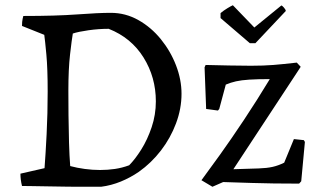

<svg xmlns="http://www.w3.org/2000/svg" viewBox="-20 -701 1226 733"><path d="M273 12Q256 12 226.5 11.5Q197 11 164 10.5Q131 10 103.5 9.5Q76 9 64 9Q58 -15 58 -38L150 -59Q154 -110 158 -189Q162 -268 162 -351Q162 -439 157 -493Q152 -547 149 -568L64 -602Q64 -619 66.5 -629.5Q69 -640 69 -640Q194 -640 275 -646Q356 -652 403 -652Q459 -652 508 -624.5Q557 -597 594 -551.5Q631 -506 652 -451.5Q673 -397 673 -343Q673 -286 652 -230Q631 -174 594.5 -126.5Q558 -79 510 -45Q478 -23 441.5 -8Q405 7 366 12ZM362 -52Q391 -52 418.5 -56Q446 -60 473 -70Q496 -93 519.5 -130.5Q543 -168 559 -215.5Q575 -263 575 -314Q575 -406 528 -481.5Q481 -557 395 -591Q357 -591 318 -585.5Q279 -580 258 -573Q254 -550 247.5 -493.5Q241 -437 241 -355Q241 -314 241.5 -261.5Q242 -209 243.5 -157Q245 -105 248 -67Q274 -60 303.5 -56Q333 -52 362 -52ZM791 12 749 -13 752 -17Q778 -52 820 -110.5Q862 -169 911.5 -243.5Q961 -318 1010 -399Q962 -399 931.5 -397Q901 -395 881 -390.5Q861 -386 842 -378L817 -285L812 -279L767 -285L761 -444L765 -453Q813 -452 854 -451Q895 -450 938 -450Q986 -450 1023.5 -453Q1061 -456 1113 -462L1128 -446L1115 -426L871 -55L968 -58Q999 -59 1021 -64Q1043 -69 1065 -80L1102 -170L1140 -166L1144 -159L1130 -9L1122 0Q1019 0 942.5 -2.5Q866 -5 832 -6ZM934 -536 822 -632V-651Q834 -661 848 -669.5Q862 -678 869 -681L951 -596L1054 -680Q1057 -680 1064 -672Q1071 -664 1071 -659L955 -536Z"/></svg>

Font: Labrada
Style: Regular
Weight: 400
Designer: Mercedes Jáuregui
Foundry: Omnibus-Type Team
Version: Version 1.000; ttfautohint (v1.8.4.7-5d5b)